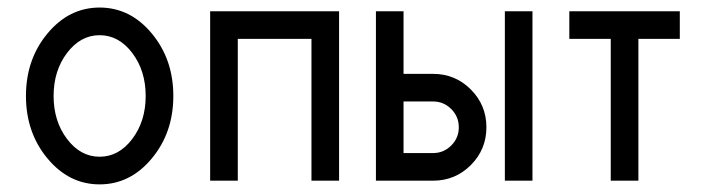

<svg xmlns="http://www.w3.org/2000/svg" viewBox="-20 -479 1871 509"><path d="M244.1 9.8Q163.1 9.8 106 -58.8Q48.8 -127.4 48.8 -224.6Q48.8 -321.8 106 -390.4Q163.1 -459 244.1 -459Q325.2 -459 382.3 -390.4Q439.5 -321.8 439.5 -224.6Q439.5 -127.4 382.3 -58.8Q325.2 9.8 244.1 9.8ZM244.1 -63.5Q294.9 -63.5 330.6 -110.6Q366.2 -157.7 366.2 -224.6Q366.2 -291.5 330.6 -338.6Q294.9 -385.7 244.1 -385.7Q193.4 -385.7 157.7 -338.6Q122.1 -291.5 122.1 -224.6Q122.1 -157.7 157.7 -110.6Q193.4 -63.5 244.1 -63.5Z M878.9 0H805.7V-376H610.4V0H537.1V-449.2H878.9Z M1127.9 -73.2Q1156.2 -73.2 1176.3 -93.3Q1196.3 -113.3 1196.3 -141.6Q1196.3 -169.9 1176.3 -189.9Q1156.2 -210 1127.9 -210H1049.8V-73.2ZM1127.9 0H976.6V-449.2H1049.8V-283.2H1127.9Q1187 -283.2 1228.3 -241.7Q1269.5 -200.2 1269.5 -141.6Q1269.5 -83 1228.3 -41.5Q1187 0 1127.9 0ZM1391.6 0H1318.4V-449.2H1391.6Z M1672.4 0H1599.1V-376H1489.3V-449.2H1782.2V-376H1672.4Z"/></svg>

Font: Catrinity
Style: Regular
Weight: 400
Designer: Alexander Lange
Foundry: High-Logic / Made with FontCreator
Version: Version 2.090;May 20, 2024;FontCreator 15.0.0.2974 64-bit